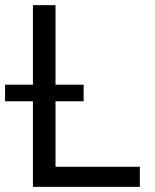

<svg xmlns="http://www.w3.org/2000/svg" viewBox="-50 -727 603 747"><path d="M78.1 -333H-30.3V-397.5H78.1V-707H166V-397.5H275.4V-333H166V-78.1H494.1V0H78.1Z"/></svg>

Font: Pretendard
Style: Regular
Weight: 400
Designer: Base glyphs from Inter by Rasmus Andersson; Hangeul glyphs from Noto Sans CJK(Source Han Sans) by Jang Soo-young and Kan
Foundry: Kil Hyung-jin
Version: Version 1.309